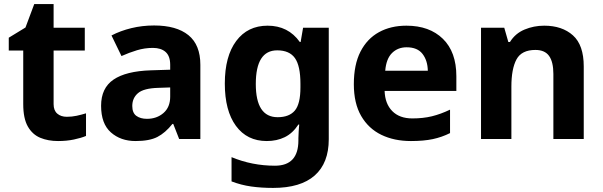

<svg xmlns="http://www.w3.org/2000/svg" viewBox="-20 -682 2959 942"><path d="M308 -109Q333 -109 356 -114Q379 -119 402 -126V-15Q378 -5 342.5 2.5Q307 10 265 10Q216 10 177.5 -6Q139 -22 116.5 -61.5Q94 -101 94 -171V-434H23V-497L105 -547L148 -662H243V-546H396V-434H243V-171Q243 -140 261 -124.5Q279 -109 308 -109Z M736 -557Q846 -557 904.5 -509.5Q963 -462 963 -364V0H859L830 -74H826Q791 -30 752 -10Q713 10 645 10Q572 10 524 -32.5Q476 -75 476 -163Q476 -250 537 -291.5Q598 -333 720 -337L815 -340V-364Q815 -407 792.5 -427Q770 -447 730 -447Q690 -447 652 -435.5Q614 -424 576 -407L527 -508Q571 -531 624.5 -544Q678 -557 736 -557ZM757 -251Q685 -249 657 -225Q629 -201 629 -162Q629 -128 649 -113.5Q669 -99 701 -99Q749 -99 782 -127.5Q815 -156 815 -208V-253Z M1293 -556Q1394 -556 1451 -476H1455L1467 -546H1593V1Q1593 118 1524 179Q1455 240 1320 240Q1262 240 1212.5 233Q1163 226 1116 208V89Q1217 131 1329 131Q1444 131 1444 7V-4Q1444 -21 1445.5 -39Q1447 -57 1448 -71H1444Q1416 -28 1377 -9Q1338 10 1289 10Q1192 10 1137.5 -64.5Q1083 -139 1083 -272Q1083 -406 1139 -481Q1195 -556 1293 -556ZM1340 -435Q1235 -435 1235 -270Q1235 -107 1342 -107Q1399 -107 1426.5 -139.5Q1454 -172 1454 -253V-271Q1454 -359 1427 -397Q1400 -435 1340 -435Z M1974 -556Q2087 -556 2153 -491.5Q2219 -427 2219 -308V-236H1867Q1869 -173 1904.5 -137Q1940 -101 2003 -101Q2056 -101 2099 -111.5Q2142 -122 2188 -144V-29Q2148 -9 2103.5 0.5Q2059 10 1996 10Q1914 10 1851 -20.5Q1788 -51 1752 -113Q1716 -175 1716 -269Q1716 -365 1748.5 -428.5Q1781 -492 1839 -524Q1897 -556 1974 -556ZM1975 -450Q1932 -450 1903.5 -422Q1875 -394 1870 -335H2079Q2078 -385 2053 -417.5Q2028 -450 1975 -450Z M2650 -556Q2738 -556 2791 -508.5Q2844 -461 2844 -356V0H2695V-319Q2695 -378 2674 -407.5Q2653 -437 2607 -437Q2539 -437 2514 -390.5Q2489 -344 2489 -257V0H2340V-546H2454L2474 -476H2482Q2508 -518 2553.5 -537Q2599 -556 2650 -556Z"/></svg>

Font: Noto Sans Gujarati UI
Style: Bold
Weight: 700
Designer: Jelle Bosma - Monotype Design Team, Universal Thirst
Foundry: Monotype Imaging Inc.
Version: Version 2.106; ttfautohint (v1.8.4.7-5d5b)